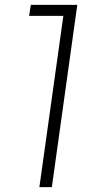

<svg xmlns="http://www.w3.org/2000/svg" viewBox="-20 -765 379 785"><path d="M141 0 239 -700H99L106 -745H296L192 0Z"/></svg>

Font: Plus Jakarta Sans ExtraLight
Style: Italic
Weight: 200
Italic angle: -8°
Designer: Gumpita Rahayu
Foundry: Tokotype
Version: Version 2.071; ttfautohint (v1.8.4.7-5d5b);gftools[0.9.29]